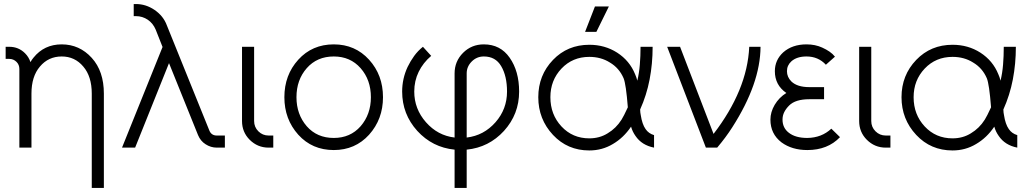

<svg xmlns="http://www.w3.org/2000/svg" viewBox="-20 -732 5116 952"><path d="M495 200V-268Q495 -379 435 -445Q374 -512 286 -512Q199 -512 146 -446Q142 -441 138 -435.5Q134 -430 131 -424Q123 -449 104 -468Q72 -500 26 -500H8V-440H26Q47 -440 62 -425Q76 -411 76 -390V0H94H124H136V-268Q136 -353 178 -402Q220 -452 286 -452Q351 -452 393 -402Q435 -353 435 -268V200Z M643 -712V-652H654Q686 -652 713 -634Q739 -616 752 -585L786 -499L585 0H650L818 -419L962 -62Q974 -33 999 -17Q1025 0 1055 0H1095V-60H1055Q1028 -60 1018 -85L807 -607Q790 -653 746 -683Q703 -712 654 -712Z M1180 -500V-132Q1180 -77 1218 -39Q1257 0 1312 0H1335V-60H1312Q1282 -60 1261 -81Q1240 -102 1240 -132V-500Z M1635 -512Q1528 -512 1459 -436Q1390 -360 1390 -250Q1390 -141 1459 -64Q1528 12 1635 12Q1741 12 1810 -64Q1879 -141 1879 -250Q1879 -360 1810 -436Q1741 -512 1635 -512ZM1635 -452Q1717 -452 1768 -394Q1819 -336 1819 -250Q1819 -165 1768 -106Q1717 -48 1635 -48Q1552 -48 1501 -106Q1450 -165 1450 -250Q1450 -336 1501 -394Q1552 -452 1635 -452Z M2379 -512Q2318 -512 2276 -470Q2234 -428 2234 -368V-50Q2150 -60 2092 -126Q2034 -192 2034 -278Q2034 -331 2056 -376Q2078 -421 2118 -455L2077 -500Q2052 -480 2033.5 -454.5Q2015 -429 2001 -400Q1974 -342 1974 -278Q1974 -166 2049 -83Q2124 -1 2234 10V200H2294V10Q2404 -1 2479 -83Q2554 -166 2554 -278Q2554 -379 2507 -446Q2461 -512 2379 -512ZM2379 -452Q2437 -452 2465 -404Q2494 -355 2494 -278Q2494 -191 2437 -126Q2379 -60 2294 -50V-368Q2294 -402 2319 -427Q2344 -452 2379 -452Z M2902 -510Q2794 -510 2722 -435Q2649 -359 2649 -250Q2649 -141 2722 -63Q2794 14 2902 14Q2966 14 3019 -18Q3072 -49 3109 -104Q3116 -79 3131 -58Q3162 -12 3223 0V-62Q3196 -70 3181 -92Q3164 -116 3157 -162Q3156 -167 3155 -174Q3154 -181 3154 -189Q3186 -260 3201 -338Q3216 -416 3216 -500H3156Q3156 -454 3152.5 -411.5Q3149 -369 3140 -332Q3138 -341 3135 -349Q3132 -357 3129 -364Q3102 -431 3040 -471Q2979 -510 2902 -510ZM2902 -450Q2960 -450 3004 -422Q3050 -395 3072 -344Q3084 -315 3093 -200Q3083 -178 3075 -162.5Q3067 -147 3062 -139Q3035 -96 2993 -71Q2953 -46 2902 -46Q2819 -46 2764 -105Q2709 -164 2709 -250Q2709 -334 2764 -392Q2819 -450 2902 -450ZM2881 -574H2937L2999 -700H2930Z M3288 -500 3480 0H3536Q3558 -26 3576.5 -51Q3595 -76 3611 -101Q3750 -318 3751 -500H3695Q3690 -392 3645.5 -284Q3601 -176 3518 -68L3352 -500Z M4066 -300H3993Q3933 -300 3904 -328Q3882 -350 3882 -379Q3882 -408 3904 -428Q3931 -452 3979 -452Q4037 -452 4075 -411L4120 -451Q4109 -465 4093 -476Q4077 -487 4057 -496Q4022 -512 3979 -512Q3908 -512 3863 -472Q3822 -434 3822 -379Q3822 -310 3879 -271Q3843 -249 3821 -212Q3800 -176 3800 -139Q3800 -68 3855 -26Q3907 12 3983 12Q4084 12 4145 -52L4102 -94Q4054 -49 3983 -48Q3924 -48 3891 -74Q3860 -98 3860 -139Q3860 -159 3868.5 -176Q3877 -193 3893 -209Q3924 -240 3993 -240H4066Z M4240 -500V-132Q4240 -77 4278 -39Q4317 0 4372 0H4395V-60H4372Q4342 -60 4321 -81Q4300 -102 4300 -132V-500Z M4703 -510Q4595 -510 4523 -435Q4450 -359 4450 -250Q4450 -141 4523 -63Q4595 14 4703 14Q4767 14 4820 -18Q4873 -49 4910 -104Q4917 -79 4932 -58Q4963 -12 5024 0V-62Q4997 -70 4982 -92Q4965 -116 4958 -162Q4957 -167 4956 -174Q4955 -181 4955 -189Q4987 -260 5002 -338Q5017 -416 5017 -500H4957Q4957 -454 4953.5 -411.5Q4950 -369 4941 -332Q4939 -341 4936 -349Q4933 -357 4930 -364Q4903 -431 4841 -471Q4780 -510 4703 -510ZM4703 -450Q4761 -450 4805 -422Q4851 -395 4873 -344Q4885 -315 4894 -200Q4884 -178 4876 -162.5Q4868 -147 4863 -139Q4836 -96 4794 -71Q4754 -46 4703 -46Q4620 -46 4565 -105Q4510 -164 4510 -250Q4510 -334 4565 -392Q4620 -450 4703 -450Z"/></svg>

Font: Unageo Variable
Style: Regular
Weight: 300
Designer: Richard Sepsi
Foundry: Richard Sepsi
Version: Version 2.200